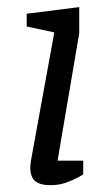

<svg xmlns="http://www.w3.org/2000/svg" viewBox="-20 -527 312 551"><path d="M125.2 4.4Q94.1 4.4 80.4 -7.7Q66.8 -19.8 66.8 -47.2Q66.8 -50.7 67.7 -58Q68.7 -65.3 69.8 -71.3L135.8 -434L56.6 -450.9V-487.6L207.4 -506.6V-431.6L145.2 -66H218.8V-26.9Q216.6 -24.9 202.8 -17.3Q189 -9.7 168.8 -2.6Q148.6 4.4 125.2 4.4Z"/></svg>

Font: Faustina Light
Style: Italic
Weight: 300
Italic angle: -8°
Designer: Alfonso Garcia
Foundry: http://www.omnibus-type.com
Version: Version 1.200